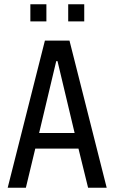

<svg xmlns="http://www.w3.org/2000/svg" viewBox="-20 -878 535 898"><path d="M16 0 190 -688H305L479 0H392L347 -183H145L101 0ZM163 -256H329L249 -592H243ZM122 -778V-858H197V-778ZM299 -778V-858H374V-778Z"/></svg>

Font: Saira Condensed Medium
Style: Regular
Weight: 500
Width: 3
Designer: Hector Gatti with collaboration of the Omnibus-Type team
Foundry: Omnibus-Type
Version: Version 1.101